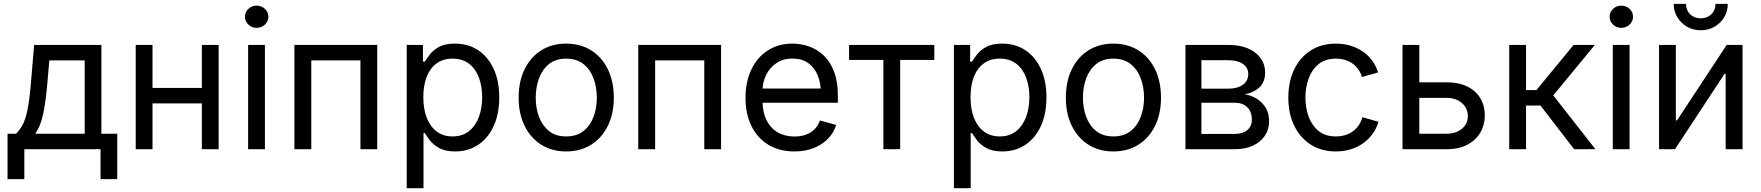

<svg xmlns="http://www.w3.org/2000/svg" viewBox="-20 -781 9218 1005"><path d="M19.5 156.7V-81.1H64.5Q81.1 -98.1 93.3 -118.4Q105.5 -138.7 114.3 -167Q123 -195.3 129.4 -235.6Q135.7 -275.9 140.6 -332L158.7 -545.9H510.7V-81.1H593.8V156.7H506.3V0H107.4V156.7ZM164.1 -81.1H423.3V-464.8H238.3L226.6 -332Q218.8 -245.1 205.3 -181.9Q191.9 -118.7 164.1 -81.1Z M1056.6 -320.8V-239.7H757.3V-320.8ZM778.3 -545.9V0H690.4V-545.9ZM1124.5 -545.9V0H1036.6V-545.9Z M1278.8 0V-545.9H1366.7V0ZM1323.2 -635.3Q1298.3 -635.3 1280.3 -652.3Q1262.2 -669.4 1262.2 -693.4Q1262.2 -717.8 1280.3 -734.6Q1298.3 -751.5 1323.2 -751.5Q1348.6 -751.5 1366.7 -734.6Q1384.8 -717.8 1384.8 -693.4Q1384.8 -669.4 1366.7 -652.3Q1348.6 -635.3 1323.2 -635.3Z M1954.6 -545.9V0H1866.7V-464.8H1609.4V0H1521V-545.9Z M2108.9 204.1V-545.9H2193.8V-458.5H2203.6Q2212.9 -473.1 2229.5 -495.4Q2246.1 -517.6 2277.3 -535.2Q2308.6 -552.7 2361.8 -552.7Q2430.2 -552.7 2482.2 -518.6Q2534.2 -484.4 2563.7 -421.1Q2593.3 -357.9 2593.3 -271.5Q2593.3 -184.6 2564 -121.1Q2534.7 -57.6 2482.7 -22.9Q2430.7 11.7 2362.3 11.7Q2310.5 11.7 2278.8 -6.1Q2247.1 -23.9 2230 -46.6Q2212.9 -69.3 2203.6 -84.5H2196.8V204.1ZM2349.1 -66.9Q2400.4 -66.9 2434.8 -94.5Q2469.2 -122.1 2486.6 -168.7Q2503.9 -215.3 2503.9 -272.5Q2503.9 -329.1 2486.8 -374.8Q2469.7 -420.4 2435.3 -447.3Q2400.9 -474.1 2349.1 -474.1Q2298.8 -474.1 2264.6 -448.7Q2230.5 -423.3 2213.1 -378.2Q2195.8 -333 2195.8 -272.5Q2195.8 -211.9 2213.4 -165.5Q2231 -119.1 2265.4 -93Q2299.8 -66.9 2349.1 -66.9Z M2943.4 11.7Q2869.1 11.7 2813.2 -23.4Q2757.3 -58.6 2726.1 -122.1Q2694.8 -185.5 2694.8 -269.5Q2694.8 -355 2726.1 -418.7Q2757.3 -482.4 2813.2 -517.6Q2869.1 -552.7 2943.4 -552.7Q3018.1 -552.7 3074.2 -517.6Q3130.4 -482.4 3161.6 -418.7Q3192.9 -355 3192.9 -269.5Q3192.9 -185.5 3161.6 -122.1Q3130.4 -58.6 3074.2 -23.4Q3018.1 11.7 2943.4 11.7ZM2943.4 -66.9Q2998.5 -66.9 3034.2 -95.2Q3069.8 -123.5 3086.9 -169.7Q3104 -215.8 3104 -269.5Q3104 -323.7 3086.9 -370.4Q3069.8 -417 3034.2 -445.6Q2998.5 -474.1 2943.4 -474.1Q2888.7 -474.1 2853.5 -445.6Q2818.4 -417 2801.3 -370.6Q2784.2 -324.2 2784.2 -269.5Q2784.2 -215.8 2801.3 -169.7Q2818.4 -123.5 2853.5 -95.2Q2888.7 -66.9 2943.4 -66.9Z M3754.4 -545.9V0H3666.5V-464.8H3409.2V0H3320.8V-545.9Z M4138.2 11.7Q4059.1 11.7 4001.7 -23.4Q3944.3 -58.6 3913.3 -121.6Q3882.3 -184.6 3882.3 -268.6Q3882.3 -352.5 3912.6 -416.5Q3942.9 -480.5 3998.3 -516.6Q4053.7 -552.7 4127.9 -552.7Q4171.4 -552.7 4213.6 -538.3Q4255.9 -523.9 4290.3 -491.9Q4324.7 -460 4345.2 -407.7Q4365.7 -355.5 4365.7 -279.8V-243.2H3941.9V-317.4H4318.4L4277.3 -290Q4277.3 -343.8 4260.5 -385.5Q4243.7 -427.2 4210.4 -450.9Q4177.2 -474.6 4127.9 -474.6Q4078.6 -474.6 4043.5 -450.4Q4008.3 -426.3 3989.7 -387.5Q3971.2 -348.6 3971.2 -304.2V-254.9Q3971.2 -194.3 3992.2 -152.1Q4013.2 -109.9 4051 -88.1Q4088.9 -66.4 4138.7 -66.4Q4170.9 -66.4 4197.3 -75.7Q4223.6 -85 4242.7 -103.8Q4261.7 -122.6 4272 -150.4L4356.9 -127Q4344.2 -85.9 4314 -54.7Q4283.7 -23.4 4239 -5.9Q4194.3 11.7 4138.2 11.7Z M4604 0V-467.3H4424.3V-545.9H4870.6V-467.3H4691.9V0Z M4973.1 204.1V-545.9H5058.1V-458.5H5067.9Q5077.1 -473.1 5093.8 -495.4Q5110.4 -517.6 5141.6 -535.2Q5172.9 -552.7 5226.1 -552.7Q5294.4 -552.7 5346.4 -518.6Q5398.4 -484.4 5428 -421.1Q5457.5 -357.9 5457.5 -271.5Q5457.5 -184.6 5428.2 -121.1Q5398.9 -57.6 5346.9 -22.9Q5294.9 11.7 5226.6 11.7Q5174.8 11.7 5143.1 -6.1Q5111.3 -23.9 5094.2 -46.6Q5077.1 -69.3 5067.9 -84.5H5061V204.1ZM5213.4 -66.9Q5264.6 -66.9 5299.1 -94.5Q5333.5 -122.1 5350.8 -168.7Q5368.2 -215.3 5368.2 -272.5Q5368.2 -329.1 5351.1 -374.8Q5334 -420.4 5299.6 -447.3Q5265.1 -474.1 5213.4 -474.1Q5163.1 -474.1 5128.9 -448.7Q5094.7 -423.3 5077.4 -378.2Q5060.1 -333 5060.1 -272.5Q5060.1 -211.9 5077.6 -165.5Q5095.2 -119.1 5129.6 -93Q5164.1 -66.9 5213.4 -66.9Z M5807.6 11.7Q5733.4 11.7 5677.5 -23.4Q5621.6 -58.6 5590.3 -122.1Q5559.1 -185.5 5559.1 -269.5Q5559.1 -355 5590.3 -418.7Q5621.6 -482.4 5677.5 -517.6Q5733.4 -552.7 5807.6 -552.7Q5882.3 -552.7 5938.5 -517.6Q5994.6 -482.4 6025.9 -418.7Q6057.1 -355 6057.1 -269.5Q6057.1 -185.5 6025.9 -122.1Q5994.6 -58.6 5938.5 -23.4Q5882.3 11.7 5807.6 11.7ZM5807.6 -66.9Q5862.8 -66.9 5898.4 -95.2Q5934.1 -123.5 5951.2 -169.7Q5968.3 -215.8 5968.3 -269.5Q5968.3 -323.7 5951.2 -370.4Q5934.1 -417 5898.4 -445.6Q5862.8 -474.1 5807.6 -474.1Q5752.9 -474.1 5717.8 -445.6Q5682.6 -417 5665.5 -370.6Q5648.4 -324.2 5648.4 -269.5Q5648.4 -215.8 5665.5 -169.7Q5682.6 -123.5 5717.8 -95.2Q5752.9 -66.9 5807.6 -66.9Z M6185.1 0V-545.9H6408.2Q6497.1 -545.9 6549.6 -506.1Q6602.1 -466.3 6602.1 -400.4Q6602.1 -352.5 6573.2 -324.7Q6544.4 -296.9 6495.6 -287.1Q6527.3 -282.7 6556.4 -265.4Q6585.4 -248 6604.2 -218.5Q6623 -189 6623 -146.5Q6623 -104.5 6601.3 -71.3Q6579.6 -38.1 6539.3 -19Q6499 0 6442.9 0ZM6268.6 -80.1H6442.9Q6484.9 -80.1 6508.8 -100.1Q6532.7 -120.1 6532.7 -154.3Q6532.7 -196.3 6508.8 -219.7Q6484.9 -243.2 6442.9 -243.2H6268.6ZM6268.6 -316.9H6408.7Q6458 -316.9 6485.8 -337.4Q6513.7 -357.9 6513.7 -393.1Q6513.7 -427.2 6485.6 -446.5Q6457.5 -465.8 6408.2 -465.8H6268.6Z M6972.2 11.7Q6897.9 11.7 6842 -23.4Q6786.1 -58.6 6754.9 -122.1Q6723.6 -185.5 6723.6 -269.5Q6723.6 -355 6754.9 -418.7Q6786.1 -482.4 6842 -517.6Q6897.9 -552.7 6972.2 -552.7Q7011.7 -552.7 7046.9 -542.5Q7082 -532.2 7111.1 -512.9Q7140.1 -493.7 7161.1 -465.6Q7182.1 -437.5 7193.4 -401.9L7108.9 -377.9Q7103 -398.9 7090.8 -416.5Q7078.6 -434.1 7061.3 -447Q7043.9 -460 7021.5 -467Q6999 -474.1 6972.2 -474.1Q6917.5 -474.1 6882.3 -445.6Q6847.2 -417 6830.1 -370.6Q6813 -324.2 6813 -269.5Q6813 -215.8 6830.1 -169.7Q6847.2 -123.5 6882.3 -95.2Q6917.5 -66.9 6972.2 -66.9Q6999.5 -66.9 7022.5 -74.2Q7045.4 -81.5 7063.2 -95Q7081.1 -108.4 7093.3 -127Q7105.5 -145.5 7111.3 -167.5L7195.3 -143.6Q7184.6 -106.9 7163.3 -78.4Q7142.1 -49.8 7112.8 -29.5Q7083.5 -9.3 7047.9 1.2Q7012.2 11.7 6972.2 11.7Z M7395.5 -350.1H7552.2Q7616.7 -350.1 7661.4 -327.6Q7706.1 -305.2 7729 -266.1Q7752 -227.1 7752 -176.8Q7752 -127.4 7728.8 -87.4Q7705.6 -47.4 7661.1 -23.7Q7616.7 0 7552.2 0H7321.3V-545.9H7409.2V-81.1H7552.2Q7600.6 -81.1 7631.8 -106.7Q7663.1 -132.3 7663.1 -172.9Q7663.1 -215.3 7631.8 -241.9Q7600.6 -268.6 7552.2 -268.6H7395.5Z M7879.9 0V-545.9H7967.8V-309.6H8022.5L8216.8 -545.9H8328.1L8110.4 -281.7L8331.1 0H8219.7L8043.5 -228.5H7967.8V0Z M8421.9 0V-545.9H8509.8V0ZM8466.3 -635.3Q8441.4 -635.3 8423.3 -652.3Q8405.3 -669.4 8405.3 -693.4Q8405.3 -717.8 8423.3 -734.6Q8441.4 -751.5 8466.3 -751.5Q8491.7 -751.5 8509.8 -734.6Q8527.8 -717.8 8527.8 -693.4Q8527.8 -669.4 8509.8 -652.3Q8491.7 -635.3 8466.3 -635.3Z M9101.1 0H9012.7V-393.6H9006.3L8747.6 0H8664.1V-545.9H8752V-150.9H8758.3L9018.1 -545.9H9101.1ZM8882.3 -622.6Q8842.8 -622.6 8810.8 -640.9Q8778.8 -659.2 8759.8 -690.7Q8740.7 -722.2 8740.7 -760.7H8805.2Q8805.2 -727.5 8826.9 -706.3Q8848.6 -685.1 8882.3 -685.1Q8916 -685.1 8937.7 -706.3Q8959.5 -727.5 8959.5 -760.7H9023.9Q9023.9 -722.2 9005.1 -690.9Q8986.3 -659.7 8954.3 -641.1Q8922.4 -622.6 8882.3 -622.6Z"/></svg>

Font: Adwaita Sans
Style: Regular
Weight: 400
Designer: Rasmus Andersson
Foundry: rsms
Version: Version 4.001;git-9221beed3